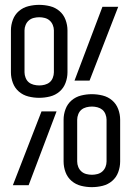

<svg xmlns="http://www.w3.org/2000/svg" viewBox="-20 -763 540 791"><path d="M141 -360Q119 -360 97 -365.5Q75 -371 58 -385.5Q41 -400 33 -421.5Q25 -443 25 -465V-638Q25 -660 33 -681.5Q41 -703 58 -717.5Q75 -732 97 -737.5Q119 -743 141 -743Q164 -743 186 -737.5Q208 -732 225 -717.5Q242 -703 250 -681.5Q258 -660 258 -638V-465Q258 -443 250 -421.5Q242 -400 225 -385.5Q208 -371 186 -365.5Q164 -360 141 -360ZM287 -431 402 -735H467L349 -431ZM142 -411Q153 -411 164.5 -414Q176 -417 184.5 -424Q193 -431 197.5 -442.5Q202 -454 202 -465V-638Q202 -649 197.5 -660Q193 -671 184.5 -678.5Q176 -686 164.5 -689Q153 -692 142 -692Q130 -692 118.5 -689Q107 -686 98.5 -678.5Q90 -671 85.5 -660Q81 -649 81 -638V-465Q81 -454 85.5 -442.5Q90 -431 98.5 -424Q107 -417 118.5 -414Q130 -411 142 -411ZM358 8Q336 8 314 2.5Q292 -3 275 -17.5Q258 -32 250 -53.5Q242 -75 242 -98V-270Q242 -292 250 -313.5Q258 -335 275 -349.5Q292 -364 314 -369.5Q336 -375 358 -375Q381 -375 403 -369.5Q425 -364 442 -349.5Q459 -335 467 -313.5Q475 -292 475 -270V-98Q475 -75 467 -53.5Q459 -32 442 -17.5Q425 -3 403 2.5Q381 8 358 8ZM359 -43Q370 -43 381.5 -46Q393 -49 401.5 -56.5Q410 -64 414.5 -75Q419 -86 419 -98V-270Q419 -281 414.5 -292.5Q410 -304 401.5 -311Q393 -318 381.5 -321Q370 -324 359 -324Q347 -324 335.5 -321Q324 -318 315.5 -311Q307 -304 302.5 -292.5Q298 -281 298 -270V-98Q298 -86 302.5 -75Q307 -64 315.5 -56.5Q324 -49 335.5 -46Q347 -43 359 -43ZM33 0 151 -304H213L98 0Z"/></svg>

Font: Iosevka Light
Style: Regular
Weight: 300
Monospace: yes
Designer: Belleve Invis
Foundry: Belleve Invis
Version: Version 32.5.0; ttfautohint (v1.8.4)